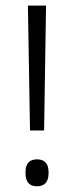

<svg xmlns="http://www.w3.org/2000/svg" viewBox="-20 -659 266 688"><path d="M138 -191.5H87.5L80 -639H145ZM112.5 8.5Q91.5 8.5 81.5 -3.5Q71.5 -15.5 71.5 -37.5V-42.5Q71.5 -64.5 81.5 -76.2Q91.5 -88 112.5 -88Q133.5 -88 143.8 -76.2Q154 -64.5 154 -42.5V-37.5Q154 -15.5 143.8 -3.5Q133.5 8.5 112.5 8.5Z"/></svg>

Font: Anek Tamil Light
Style: Regular
Weight: 300
Designer: Aadarsh Rajan (Tamil), Yesha Goshar (Latin)
Foundry: Ek Type
Version: Version 1.003